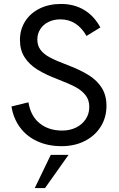

<svg xmlns="http://www.w3.org/2000/svg" viewBox="-20 -729 604 972"><path d="M38 -190 124 -211Q135 -142 180.5 -105Q226 -68 295 -68Q333.5 -68 364.8 -83.2Q396 -98.5 414 -125.8Q432 -153 432 -188Q432 -223 413 -247.2Q394 -271.5 362 -288.5Q330 -305.5 274 -327Q210.5 -351 169 -377Q127.5 -403 104.2 -439.5Q81 -476 81 -527Q81 -579 107 -620.5Q133 -662 180.2 -685.5Q227.5 -709 289 -709Q355 -709 405.8 -678.8Q456.5 -648.5 488 -590L418 -547Q370 -631 286 -631Q252 -631 225.2 -617.8Q198.5 -604.5 183.8 -581.2Q169 -558 169 -529Q169 -497.5 186 -475.5Q203 -453.5 234.8 -437Q266.5 -420.5 321 -400Q387 -375 429.5 -348.2Q472 -321.5 495.5 -283.8Q519 -246 519 -193Q519 -134.5 490 -88Q461 -41.5 409.2 -15.2Q357.5 11 292 11Q223 11 169 -13.8Q115 -38.5 81.5 -83.8Q48 -129 38 -190ZM237 55H327L208 223H156Z"/></svg>

Font: HK Grotesk
Style: Regular
Weight: 400
Designer: Alfredo Marco Pradil
Foundry: Hanken Design Co.
Version: Version 3.001